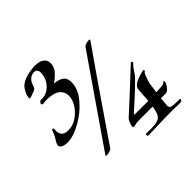

<svg xmlns="http://www.w3.org/2000/svg" viewBox="-174 -867 1025 1025"><g transform="rotate(-45 339.0 -354.0)"><path d="M158 -90Q147 -90 151 -96L485 -580Q488 -585 500 -589Q512 -593 521 -593Q533 -593 528 -586Q523 -578 503 -550Q483 -522 453.5 -479.5Q424 -437 389.5 -387Q355 -337 319.5 -285Q284 -233 251.5 -186Q219 -139 195 -103Q192 -98 179.5 -94Q167 -90 158 -90ZM55 -286Q34 -286 20 -294Q8 -301 8 -311Q8 -316 10.5 -321.5Q13 -327 16 -334Q24 -345 31.5 -359.5Q39 -374 43 -387Q46 -395 51 -395Q55 -395 57 -390Q59 -385 57 -380Q56 -377 57 -365Q58 -353 66.5 -342.5Q75 -332 95 -330Q132 -326 164.5 -346Q197 -366 217.5 -397Q238 -428 238 -458Q238 -483 221.5 -501.5Q205 -520 167 -525Q160 -526 152.5 -526.5Q145 -527 138 -527Q132 -527 126 -526.5Q120 -526 115 -525H111Q101 -525 101 -532Q101 -537 106.5 -543Q112 -549 118 -548Q144 -546 167 -559.5Q190 -573 204.5 -597.5Q219 -622 219 -652Q219 -679 193 -679Q183 -679 172 -673.5Q161 -668 153 -657Q146 -648 141 -632Q140 -628 138 -623Q136 -618 133 -615Q129 -611 123 -608.5Q117 -606 105 -602Q103 -601 100 -600Q97 -599 95 -598Q86 -595 82 -595Q78 -595 78 -600Q78 -602 78.5 -605.5Q79 -609 80 -613Q82 -625 89.5 -638Q97 -651 99 -654Q124 -690 204 -699Q209 -700 214.5 -700Q220 -700 225 -700Q257 -700 274.5 -686.5Q292 -673 292 -650Q292 -634 285 -619Q280 -606 262 -588.5Q244 -571 227 -560Q255 -559 275 -547.5Q295 -536 298 -512Q299 -509 299 -505.5Q299 -502 299 -499Q299 -452 265 -408.5Q231 -365 187 -336Q112 -286 55 -286ZM389 -8Q382 -8 382 -17Q382 -20 384 -23Q386 -26 390 -24Q399 -24 407 -23.5Q415 -23 422 -23Q465 -23 482.5 -33Q500 -43 507 -72L510 -86L513 -101H413Q391 -101 378 -97Q375 -96 372.5 -95.5Q370 -95 368 -95Q360 -95 360 -103Q360 -111 367 -127.5Q374 -144 378 -147Q385 -153 406 -172.5Q427 -192 457.5 -220Q488 -248 523.5 -281Q559 -314 594 -347Q597 -350 600 -350Q604 -350 605.5 -345Q607 -340 602 -336Q596 -332 590.5 -324.5Q585 -317 578 -307Q574 -300 568 -291.5Q562 -283 556 -277Q526 -246 494 -216.5Q462 -187 436 -164Q431 -160 426.5 -156Q422 -152 418 -148Q412 -143 412.5 -141.5Q413 -140 419 -139H518Q520 -153 520 -164.5Q520 -176 521 -186L524 -222Q527 -237 541.5 -247.5Q556 -258 586 -267Q591 -269 598 -270.5Q605 -272 608 -273Q610 -273 610.5 -273.5Q611 -274 612 -274Q619 -274 619 -269Q619 -264 613 -261Q610 -260 605 -248.5Q600 -237 595.5 -223Q591 -209 589 -200Q587 -187 585.5 -174.5Q584 -162 582 -149Q582 -144 581 -141L627 -144Q631 -145 635 -146Q639 -147 644 -152Q647 -156 649 -156Q653 -156 653 -149Q653 -145 650 -137Q631 -101 612 -101H576Q576 -100 575.5 -99Q575 -98 575 -96Q574 -86 573.5 -74.5Q573 -63 571 -52V-50Q571 -32 587 -30Q597 -28 615.5 -27.5Q634 -27 641 -27H642Q647 -27 647 -23Q647 -19 643.5 -15Q640 -11 635 -11H611Q594 -12 580 -12Q566 -12 553 -12Q532 -12 510.5 -11.5Q489 -11 461 -10Q433 -9 390 -8Z"/></g></svg>

Font: Kings
Style: Regular
Weight: 400
Designer: Robert E. Leuschke
Foundry: Robert E. Leuschke
Version: Version 1.010; ttfautohint (v1.8.3)